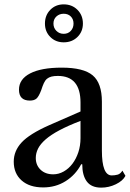

<svg xmlns="http://www.w3.org/2000/svg" viewBox="-20 -850 595 880"><path d="M349 -296Q292 -274 252.5 -253Q213 -232 189 -211Q165 -190 154.5 -169Q144 -148 144 -126Q144 -93 166 -72Q188 -51 224 -51Q249 -51 272 -64Q295 -77 312 -99.5Q329 -122 339 -152Q349 -182 349 -217ZM349 -339V-380Q349 -502 245 -502Q228 -502 216 -499Q204 -496 195.5 -489Q187 -482 181 -469Q175 -456 169 -437Q158 -408 147.5 -398.5Q137 -389 117 -389Q67 -389 67 -439Q67 -487 118 -513.5Q169 -540 263 -540Q363 -540 405 -504.5Q447 -469 447 -384V-160Q447 -46 492 -46Q506 -46 519 -49.5Q532 -53 541 -68L555 -44Q543 -21 511 -5.5Q479 10 444 10Q399 10 378 -18Q357 -46 357 -97H352Q326 -48 280.5 -19.5Q235 9 178 9Q115 9 79 -23Q43 -55 43 -109Q43 -158 79 -197Q115 -236 205 -276ZM186 -742Q186 -780 210.5 -805Q235 -830 272 -830Q310 -830 335 -805Q360 -780 360 -742Q360 -705 335 -680.5Q310 -656 272 -656Q235 -656 210.5 -680.5Q186 -705 186 -742ZM225 -742Q225 -722 238.5 -708.5Q252 -695 272 -695Q292 -695 304.5 -708.5Q317 -722 317 -742Q317 -762 304.5 -774.5Q292 -787 272 -787Q252 -787 238.5 -774.5Q225 -762 225 -742Z"/></svg>

Font: SVN-Libre Baskerville
Style: Regular
Weight: 400
Designer: Pablo Impallari, Rodrigo Fuenzalida
Foundry: Pablo Impallari, Rodrigo Fuenzalida
Version: Version 1.000; ttfautohint (v1.8.4)